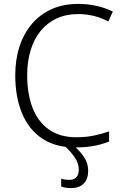

<svg xmlns="http://www.w3.org/2000/svg" viewBox="-20 -744 626 982"><path d="M383 123Q383 91 361.5 60Q340 29 308 0L348 -6Q385 23 408 56.5Q431 90 431 129Q431 172 408 195Q385 218 345 218Q330 218 316.5 216Q303 214 293 210V170Q301 173 312.5 174.5Q324 176 336 176Q358 176 370.5 162.5Q383 149 383 123ZM379 -672Q318 -672 269.5 -649.5Q221 -627 187.5 -585.5Q154 -544 136.5 -486.5Q119 -429 119 -359Q119 -263 147 -191.5Q175 -120 231 -81Q287 -42 370 -42Q419 -42 460 -50.5Q501 -59 538 -72V-20Q503 -6 461.5 2Q420 10 364 10Q263 10 195 -36Q127 -82 92.5 -165Q58 -248 58 -359Q58 -439 79.5 -505.5Q101 -572 142.5 -621Q184 -670 243.5 -697Q303 -724 380 -724Q429 -724 473.5 -714Q518 -704 557 -685L534 -634Q499 -653 460 -662.5Q421 -672 379 -672Z"/></svg>

Font: Noto Sans Display Light
Style: Regular
Weight: 300
Designer: Monotype Design Team
Foundry: Monotype Imaging Inc.
Version: Version 2.003